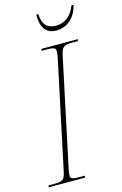

<svg xmlns="http://www.w3.org/2000/svg" viewBox="-149 -953 644 1011"><g transform="rotate(-15 173.0 -447.5)"><path d="M239 -787C301 -787 345 -830 361 -895H349C329 -840 291 -812 244 -812C195 -812 169 -840 169 -895H157C157 -826 181 -787 239 -787ZM-15 0H183L185 -10H153C122 -10 107 -13 107 -31C107 -39 109 -54 112 -67L235 -647C245 -697 257 -704 299 -704H333L335 -714H137L135 -704H168C201 -704 212 -698 212 -682C212 -674 211 -664 208 -648L83 -59C74 -16 63 -10 21 -10H-13Z"/></g></svg>

Font: Noto Serif Display Condensed Thin
Style: Italic
Weight: 100
Width: 3
Italic angle: -12°
Designer: Monotype Design Team
Foundry: Monotype Imaging Inc.
Version: Version 2.009